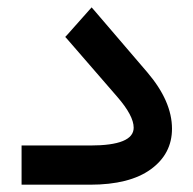

<svg xmlns="http://www.w3.org/2000/svg" viewBox="-20 -506 530 526"><path d="M226.6 0H48.8H39.1V-9.8V-97.7V-107.4H48.8H227.1Q346.2 -107.4 346.2 -156.2Q346.2 -189 301.3 -240.7L164.6 -398.4L158.7 -404.8L164.6 -411.1L223.6 -477.5L231 -485.8L238.3 -477.5L383.8 -307.6Q451.2 -228.5 451.2 -153.3Q451.2 -84.5 393.1 -42.2Q335 0 226.6 0Z"/></svg>

Font: Shabnam Medium WOL
Style: Medium-WOL
Weight: 500
Foundry: DejaVu fonts team - Redesigned by Saber Rastikerdar - Based on Vazir font
Version: Version 5.0.0